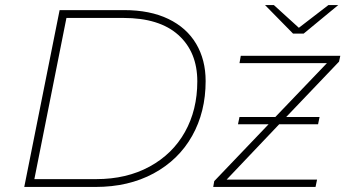

<svg xmlns="http://www.w3.org/2000/svg" viewBox="-20 -740 1372 760"><path d="M216 -700H471Q574 -700 646.5 -665Q719 -630 756.5 -566.5Q794 -503 794 -419Q794 -297 740.5 -202Q687 -107 588 -53.5Q489 0 358 0H76ZM361 -31Q481 -31 572 -80.5Q663 -130 712 -217.5Q761 -305 761 -418Q761 -534 686 -601.5Q611 -669 468 -669H243L116 -31ZM1322 -496 1113 -277H1245L1239 -248H1085L877 -29H1235L1229 0H824L828 -23L1043 -248H922L928 -277H1070L1274 -490H928L933 -519H1327ZM1319 -720 1182 -607H1140L1029 -720H1064L1163 -630L1280 -720Z"/></svg>

Font: Montserrat Alternates ExLight
Style: Italic
Weight: 275
Italic angle: -11.3°
Designer: Julieta Ulanovsky
Foundry: Julieta Ulanovsky
Version: Version 7.200